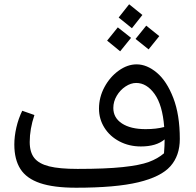

<svg xmlns="http://www.w3.org/2000/svg" viewBox="-20 -864 918 898"><path d="M821 -214Q821 -136 777 -86.5Q733 -37 627 -11.5Q521 14 336 14Q231 14 167.5 -7.5Q104 -29 75.5 -73.5Q47 -118 47 -188Q47 -226 56.5 -267.5Q66 -309 84 -346L141 -326Q119 -261 119 -200Q119 -152 140.5 -125Q162 -98 210 -86Q258 -74 343 -74Q474 -74 554 -82.5Q634 -91 676 -106.5Q718 -122 747 -147Q750 -182 750 -212Q711 -179 639 -179Q584 -179 539 -202.5Q494 -226 468.5 -266.5Q443 -307 443 -356Q443 -409 468.5 -456.5Q494 -504 535 -533.5Q576 -563 619 -563Q667 -563 713.5 -524Q760 -485 790.5 -406Q821 -327 821 -214ZM661 -260Q711 -260 748 -270Q740 -373 703 -424.5Q666 -476 617 -476Q592 -476 567 -459.5Q542 -443 526 -416Q510 -389 510 -359Q510 -313 550.5 -286.5Q591 -260 661 -260ZM646 -794 597 -732 535 -782 584 -844ZM725 -695 675 -633 614 -682 664 -744ZM593 -687 542 -624 481 -674 531 -736Z"/></svg>

Font: FiraGO Book
Style: Italic
Weight: 350
Italic angle: -8°
Designer: bBox Type GmbH
Foundry: bBox Type GmbH
Version: Version 1.001